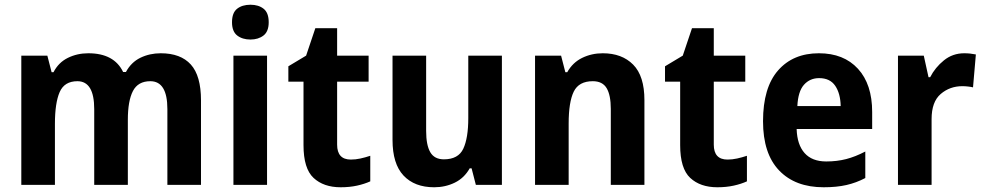

<svg xmlns="http://www.w3.org/2000/svg" viewBox="-20 -781 4158 811"><path d="M659 -556Q743 -556 786 -508.5Q829 -461 829 -357V0H687V-320Q687 -438 615 -438Q563 -438 541.5 -396.5Q520 -355 520 -275V0H378V-320Q378 -438 307 -438Q252 -438 232 -392Q212 -346 212 -258V0H70V-546H180L198 -476H206Q227 -517 266.5 -536.5Q306 -556 353 -556Q462 -556 500 -477H512Q534 -518 573 -537Q612 -556 659 -556Z M1038 -761Q1072 -761 1093.5 -744Q1115 -727 1115 -687Q1115 -648 1093 -631Q1071 -614 1038 -614Q1004 -614 982 -631Q960 -648 960 -687Q960 -727 981.5 -744Q1003 -761 1038 -761ZM1108 -546V0H966V-546Z M1462 -107Q1482 -107 1502.5 -111.5Q1523 -116 1544 -123V-15Q1520 -4 1488.5 3Q1457 10 1419 10Q1347 10 1304.5 -29.5Q1262 -69 1262 -168V-436H1198V-501L1273 -546L1312 -662H1404V-546H1537V-436H1404V-170Q1404 -107 1462 -107Z M2100 -546V0H1990L1972 -70H1964Q1941 -29 1901 -9.5Q1861 10 1814 10Q1731 10 1684.5 -39.5Q1638 -89 1638 -190V-546H1780V-228Q1780 -168 1797.5 -138Q1815 -108 1855 -108Q1916 -108 1937 -153Q1958 -198 1958 -282V-546Z M2526 -556Q2607 -556 2654.5 -508Q2702 -460 2702 -358V0H2560V-321Q2560 -379 2542.5 -408.5Q2525 -438 2484 -438Q2425 -438 2403.5 -394Q2382 -350 2382 -259V0H2240V-546H2350L2368 -476H2376Q2399 -517 2439 -536.5Q2479 -556 2526 -556Z M3053 -107Q3073 -107 3093.5 -111.5Q3114 -116 3135 -123V-15Q3111 -4 3079.5 3Q3048 10 3010 10Q2938 10 2895.5 -29.5Q2853 -69 2853 -168V-436H2789V-501L2864 -546L2903 -662H2995V-546H3128V-436H2995V-170Q2995 -107 3053 -107Z M3439 -556Q3544 -556 3604 -490.5Q3664 -425 3664 -308V-236H3345Q3347 -170 3378.5 -134.5Q3410 -99 3470 -99Q3515 -99 3554 -109Q3593 -119 3635 -141V-29Q3597 -9 3555.5 0.5Q3514 10 3459 10Q3339 10 3271 -61Q3203 -132 3203 -269Q3203 -411 3266.5 -483.5Q3330 -556 3439 -556ZM3440 -451Q3401 -451 3376 -423Q3351 -395 3348 -333H3531Q3530 -386 3508 -418.5Q3486 -451 3440 -451Z M4053 -556Q4078 -556 4102 -551L4090 -412Q4082 -414 4069.5 -415.5Q4057 -417 4045 -417Q3992 -417 3953.5 -384Q3915 -351 3915 -278V0H3773V-546H3882L3902 -455H3909Q3930 -496 3967 -526Q4004 -556 4053 -556Z"/></svg>

Font: Noto Sans Ethiopic SemiCondensed
Style: Bold
Weight: 700
Width: 4
Designer: Monotype Design Team
Foundry: Monotype Imaging Inc.
Version: Version 2.102; ttfautohint (v1.8.4.7-5d5b)